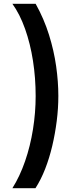

<svg xmlns="http://www.w3.org/2000/svg" viewBox="-20 -770 381 1007"><path d="M45 217Q84 155 111.5 75.5Q139 -4 153 -92Q167 -180 167 -266Q167 -361 153 -451Q139 -541 111.5 -618.5Q84 -696 45 -750H167Q211 -671 237 -587.5Q263 -504 274.5 -422.5Q286 -341 286 -267Q286 -202 277.5 -135Q269 -68 254 -4.5Q239 59 217 115.5Q195 172 166 217Z"/></svg>

Font: Teachers SemiBold
Style: Regular
Weight: 600
Version: Version 1.001